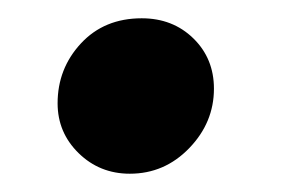

<svg xmlns="http://www.w3.org/2000/svg" viewBox="-20 -388 311 210"><path d="M43 -275Q43 -313 68.5 -340.5Q94 -368 135 -368Q169 -368 191.5 -346Q214 -324 214 -291Q214 -254 187 -226Q160 -198 122 -198Q89 -198 66 -220.5Q43 -243 43 -275Z"/></svg>

Font: Lemonada Light
Style: Regular
Weight: 300
Designer: Mohamed Gaber (Arabic) Eduardo Tunni (Latin)
Foundry: Kief Type Foundry
Version: Version 3.006